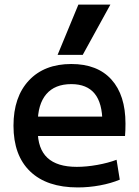

<svg xmlns="http://www.w3.org/2000/svg" viewBox="-20 -810 606 840"><path d="M320 10Q185 10 112 -60Q39 -130 39 -260Q39 -386 106.5 -458Q174 -530 292 -530Q406 -530 467.5 -462Q529 -394 529 -269Q529 -256 528.5 -240Q528 -224 527 -215H99V-300H445L428 -274Q428 -359 394 -400.5Q360 -442 292 -442Q220 -442 182.5 -398Q145 -354 145 -270V-240Q145 -159 187.5 -119.5Q230 -80 316 -80Q358 -80 405.5 -88.5Q453 -97 490 -111L504 -24Q466 -8 417.5 1Q369 10 320 10ZM342 -570H232L323 -790H463Z"/></svg>

Font: M PLUS 1 Thin Medium
Style: Regular
Weight: 500
Version: Version 1.001